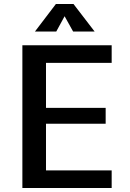

<svg xmlns="http://www.w3.org/2000/svg" viewBox="-20 -948 653 968"><path d="M211.9 -630.9V-404.3H512.7V-324.2H211.9V-88.9H543V0H92.8V-719.7H543V-630.9ZM348.6 -789.1 305.7 -866.2 263.7 -789.1H156.2L261.7 -927.7H350.6L457 -789.1Z"/></svg>

Font: Allerta
Style: Regular
Weight: 400
Designer: Matt McInerney
Foundry: Matt McInerney
Version: Version 1.0